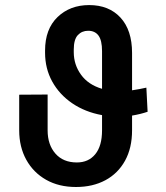

<svg xmlns="http://www.w3.org/2000/svg" viewBox="-20 -742 669 772"><path d="M568.5 -389.6 573.5 -292.6Q544 -282.7 511 -277.3V-218Q511 -147 482.8 -95.9Q454.5 -44.7 403.8 -17.4Q353 9.9 285.5 9.9Q216.6 9.9 165.3 -19.2Q114 -48.3 85.6 -99.8Q57.2 -151.3 57.2 -218V-361.2L171.5 -361.9V-218Q171.5 -160.2 202.8 -124.5Q234 -88.8 289.1 -88.8Q335.9 -88.8 363.1 -122Q390.3 -155.2 390.3 -218V-279.1Q322.1 -291.5 270.4 -326.7Q218.8 -361.9 190 -414.1Q161.2 -466.3 161.2 -530.2V-538.7Q161.2 -625 211.3 -673.3Q261.4 -721.6 338.4 -721.6Q418 -721.6 464.5 -671.2Q511 -620.7 511 -529.1V-378.9Q526.3 -381 540.8 -383.9Q555.4 -386.7 568.5 -389.6ZM276.6 -532.3Q276.6 -481.9 305.8 -441.6Q334.9 -401.3 390.3 -384.9V-536.2Q390.3 -579.5 376.1 -598.9Q361.9 -618.3 334.5 -618.3Q309.3 -618.3 293 -600.9Q276.6 -583.5 276.6 -542.6Z"/></svg>

Font: Interface Medium
Style: Regular
Weight: 500
Designer: Rasmus Andersson
Foundry: rsms
Version: Version 1.8